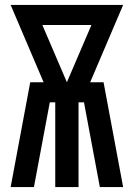

<svg xmlns="http://www.w3.org/2000/svg" viewBox="-20 -755 540 775"><path d="M23 0 102 -423H156L23 -735H477L344 -423H398L477 0H383L319 -342H297V0H203V-342H181L117 0ZM250 -423 349 -654H151Z"/></svg>

Font: Zed Mono
Style: Bold
Weight: 700
Monospace: yes
Designer: Belleve Invis
Foundry: Belleve Invis
Version: Version 1.0.0; ttfautohint (v1.8.4)